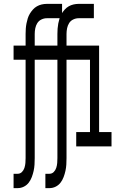

<svg xmlns="http://www.w3.org/2000/svg" viewBox="-20 -755 640 990"><path d="M50 215V141H71Q84 141 93 132Q102 123 106 110.5Q110 98 111 85.5Q112 73 112 60V-447H50V-520H112V-580Q112 -594 113 -607.5Q114 -621 116.5 -634Q119 -647 123 -660Q127 -673 134 -684.5Q141 -696 150 -706Q159 -716 170.5 -722.5Q182 -729 195 -732Q208 -735 221 -735H300V-661H221Q207 -661 193.5 -654.5Q180 -648 172.5 -636Q165 -624 162 -609.5Q159 -595 159 -580V-520H266V-447H159V60Q159 77 158 93.5Q157 110 153.5 126Q150 142 144 158Q138 174 128 187Q118 200 103 207.5Q88 215 71 215ZM214 215V141H235Q248 141 257 132Q266 123 270 110.5Q274 98 275 85.5Q276 73 276 60V-447H214V-520H276V-580Q276 -594 277 -607.5Q278 -621 280.5 -634Q283 -647 287 -660Q291 -673 298 -684.5Q305 -696 314 -706Q323 -716 334.5 -722.5Q346 -729 359 -732Q372 -735 385 -735H464V-661H385Q371 -661 357.5 -654.5Q344 -648 336.5 -636Q329 -624 326 -609.5Q323 -595 323 -580V-520H430V-447H323V60Q323 77 322 93.5Q321 110 317.5 126Q314 142 308 158Q302 174 292 187Q282 200 267 207.5Q252 215 235 215ZM373 0V-74H444V-447H380V-520H491V-74H555V0Z"/></svg>

Font: Nova
Style: Regular
Weight: 400
Monospace: yes
Designer: Belleve Invis
Foundry: Belleve Invis
Version: Version 24.1.4; ttfautohint (v1.8.4)